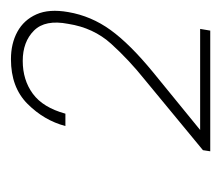

<svg xmlns="http://www.w3.org/2000/svg" viewBox="-46 -700 395 342"><g transform="rotate(-90 151.0 -529.5)"><path d="M52 -352 54 -365 180 -469Q215 -497 243.5 -528.5Q272 -560 279 -605Q287 -646 267 -666Q247 -686 213 -686Q179 -686 154.5 -668Q130 -650 119 -610H97Q107 -648 136.5 -677.5Q166 -707 216 -707Q244 -707 265 -695.5Q286 -684 296 -661.5Q306 -639 300 -605Q293 -564 268 -529.5Q243 -495 193 -454L90 -370H270L267 -352Z"/></g></svg>

Font: DM Sans 20pt Thin
Style: Italic
Weight: 250
Italic angle: -10°
Version: Version 4.004;gftools[0.9.30]